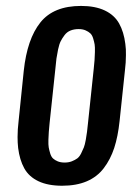

<svg xmlns="http://www.w3.org/2000/svg" viewBox="-20 -606 461 635"><path d="M271 -198.7 290 -378.4Q292 -397 292.7 -407.2Q293.5 -417.5 293.9 -433.8Q294.4 -450.2 293 -459Q291.5 -467.8 288.1 -479Q284.7 -490.2 278.6 -495.8Q272.5 -501.5 262.9 -505.6Q253.4 -509.8 240.2 -509.8Q225.1 -509.8 213.4 -505.1Q201.7 -500.5 193.8 -490.2Q186 -480 180.9 -470Q175.8 -460 172.1 -442.4Q168.5 -424.8 166.7 -412.4Q165 -399.9 163.1 -378.4L144 -198.7Q142.1 -179.7 141.4 -169.7Q140.6 -159.7 140.1 -143.6Q139.6 -127.4 141.1 -118.7Q142.6 -109.9 146 -98.6Q149.4 -87.4 155.5 -81.8Q161.6 -76.2 171.1 -72.3Q180.7 -68.4 193.8 -68.4Q207 -68.4 217.5 -72.5Q228 -76.7 235.4 -82Q242.7 -87.4 248.3 -98.6Q253.9 -109.9 257.3 -118.4Q260.7 -127 263.7 -143.6Q266.6 -160.2 267.8 -169.9Q269 -179.7 271 -198.7ZM40 -116.7Q38.1 -133.8 38.1 -152.8Q38.1 -177.7 41.5 -205.6L58.6 -372.1Q69.8 -477.1 113.5 -531.7Q157.2 -586.4 248 -586.4Q294.9 -586.4 326.7 -571.3Q358.4 -556.2 374 -528.3Q389.6 -500.5 394.5 -460.9Q397 -443.4 396.5 -423.8Q396.5 -399.4 393.1 -372.1L375.5 -205.6Q370.1 -154.3 357.7 -116.5Q345.2 -78.6 323.2 -49.8Q301.3 -21 266.8 -6.3Q232.4 8.3 185.5 8.3Q138.7 8.3 107.2 -6.6Q75.7 -21.5 60.3 -49.3Q44.9 -77.1 40 -116.7Z"/></svg>

Font: Oswald
Style: Regular
Weight: 400
Designer: Vernon Adams
Foundry: Vernon Adams
Version: 3.0; ttfautohint (v0.94.23-7a4d-dirty) -l 8 -r 50 -G 200 -x 